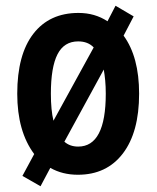

<svg xmlns="http://www.w3.org/2000/svg" viewBox="-20 -598 545 668"><path d="M464 -272Q464 -138 407.5 -64Q351 10 251 10Q197 10 155 -14L121 50L58 14L99 -62Q40 -141 40 -272Q40 -408 96 -480.5Q152 -553 253 -553Q310 -553 354 -524L382 -578L445 -541L410 -474Q464 -400 464 -272ZM157 -272Q157 -215 166 -178L306 -433Q286 -454 252 -454Q203 -454 180 -409Q157 -364 157 -272ZM348 -272Q348 -297 346 -318Q344 -339 341 -356L204 -105Q223 -88 252 -88Q348 -88 348 -272Z"/></svg>

Font: Noto Sans Sinhala Condensed SemiBold
Style: Regular
Weight: 600
Width: 3
Designer: Jelle Bosma - Monotype Design Team
Foundry: Monotype Imaging Inc.
Version: Version 2.006; ttfautohint (v1.8.4.7-5d5b)